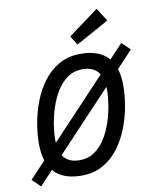

<svg xmlns="http://www.w3.org/2000/svg" viewBox="-128 -970 873 1077"><g transform="rotate(-10 309.0 -431.5)"><path d="M253 12Q47 12 47 -206Q47 -261 58 -323.5Q69 -386 92.5 -446Q116 -506 153 -554.5Q190 -603 242.5 -632.5Q295 -662 364 -662Q570 -662 570 -445Q570 -390 559 -327.5Q548 -265 524.5 -205Q501 -145 464 -96Q427 -47 374.5 -17.5Q322 12 253 12ZM257 -75Q305 -75 341.5 -100Q378 -125 403.5 -166Q429 -207 445 -255.5Q461 -304 468.5 -352Q476 -400 476 -438Q476 -575 360 -575Q312 -575 275.5 -550Q239 -525 213.5 -484Q188 -443 172 -394.5Q156 -346 148.5 -298Q141 -250 141 -212Q141 -75 257 -75ZM18 32 -29 -13 600 -682 647 -637ZM357 -716 325 -768 497 -895 545 -820Z"/></g></svg>

Font: Sometype Mono Medium
Style: Italic
Weight: 500
Italic angle: -12°
Monospace: yes
Designer: Ryoichi Tsunekawa
Foundry: Dharma Type
Version: Version 1.000; ttfautohint (v1.8.3)